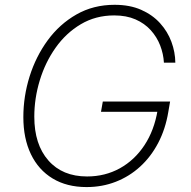

<svg xmlns="http://www.w3.org/2000/svg" viewBox="-20 -757 781 787"><path d="M335 9.8Q253.9 9.8 195.8 -25.4Q137.7 -60.5 106.7 -125Q75.7 -189.5 75.7 -276.9Q75.7 -361.8 101.3 -443.6Q127 -525.4 175.5 -591.8Q224.1 -658.2 293.5 -697.8Q362.8 -737.3 449.7 -737.3Q512.2 -737.3 558.6 -716.8Q605 -696.3 636 -662.1Q667 -627.9 682.6 -585.7Q698.2 -543.5 698.7 -500H651.9Q649.9 -536.1 636.5 -570.8Q623 -605.5 597.9 -633.3Q572.8 -661.1 535.4 -677.5Q498 -693.8 448.2 -693.8Q372.1 -693.8 311.3 -657.7Q250.5 -621.6 208 -561.5Q165.5 -501.5 143.1 -427.7Q120.6 -354 120.6 -278.8Q120.6 -165 178.2 -99.4Q235.8 -33.7 336.9 -33.7Q410.6 -33.7 471.2 -67.1Q531.7 -100.6 572 -161.6Q612.3 -222.7 626 -305.2L640.6 -298.8H394L401.4 -340.8H677.2L669.9 -298.3Q658.2 -228 628.4 -171.1Q598.6 -114.3 554.4 -74Q510.3 -33.7 454.6 -12Q398.9 9.8 335 9.8Z"/></svg>

Font: Inter ExtraLight
Style: Italic
Weight: 250
Italic angle: -9.3988°
Designer: Rasmus Andersson
Foundry: rsms
Version: Version 4.001;git-66647c0bb